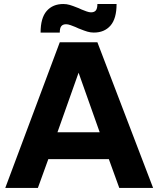

<svg xmlns="http://www.w3.org/2000/svg" viewBox="-20 -929 783 949"><path d="M275.4 -720H461.4L736.8 0H569.6L518 -142.4H218.8L167.2 0H6ZM472.8 -275.2 368.4 -569.6 264 -275.2ZM293 -909.2Q309.4 -909.2 324.9 -904.6Q340.4 -900 361 -891.6Q364.4 -890.8 368.4 -888.8L383.8 -881.8Q395.2 -877 408 -872.5Q420.8 -868 429.8 -868Q446 -868 453.7 -877.4Q461.4 -886.8 461.4 -909.2H556.2Q556.2 -837 526.1 -802.5Q496 -768 443.8 -768Q427.4 -768 411.9 -772.6Q396.4 -777.2 375.8 -785.6Q372.4 -786.4 368.4 -788.4L353 -795.4Q341.6 -800.2 328.8 -804.7Q316 -809.2 307 -809.2Q290.8 -809.2 283.1 -799.8Q275.4 -790.4 275.4 -768H180.6Q180.6 -840.2 210.7 -874.7Q240.8 -909.2 293 -909.2Z"/></svg>

Font: Aspekta Variable
Style: Regular
Weight: 400
Designer: Ivo Dolenc
Version: Version 2.100